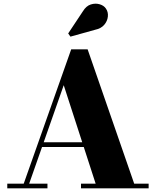

<svg xmlns="http://www.w3.org/2000/svg" viewBox="-20 -1036 858 1056"><path d="M198 -227.5V-253.5H509.5V-227.5ZM462 -764.5 718 -26H797.5V0H425.5V-26H506L330.5 -567.5L140.5 -26H241V0H20V-26H110.5L371.5 -764.5ZM367.5 -834.5 355 -852 436 -974Q454 -1003.5 479.5 -1011.5Q505 -1019.5 528.2 -1012.5Q551.5 -1005.5 562.5 -989Q576 -969.5 573.2 -944.5Q570.5 -919.5 553 -899.2Q535.5 -879 504 -872.5Z"/></svg>

Font: Bodoni Moda 9pt ExtraBold
Style: Regular
Weight: 800
Designer: Owen Earl
Foundry: indestructible type
Version: Version 2.005